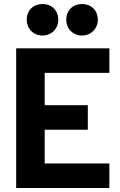

<svg xmlns="http://www.w3.org/2000/svg" viewBox="-20 -942 600 962"><path d="M61 0H528V-123H204V-292H420V-415H204V-577H528V-700H61ZM114 -843C114 -798 147 -764 193 -764C238 -764 272 -798 272 -843C272 -890 239 -922 193 -922C147 -922 114 -890 114 -843ZM312 -843C312 -798 345 -764 391 -764C436 -764 470 -798 470 -843C470 -890 437 -922 391 -922C345 -922 312 -890 312 -843Z"/></svg>

Font: Vanilla Cream Black
Style: Regular
Weight: 900
Designer: Jeremy Tribby, Jinavaṁso
Foundry: Tribby Type
Version: Version 1.422;Glyphs 3.1.2 (3151)